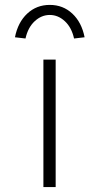

<svg xmlns="http://www.w3.org/2000/svg" viewBox="-20 -763 406 783"><path d="M157 0V-520H207V0ZM84 -606 41 -611Q53 -672 91 -707.5Q129 -743 183 -743Q237 -743 275 -707.5Q313 -672 325 -611L282 -606Q272 -651 244.5 -676.5Q217 -702 183 -702Q149 -702 121.5 -676.5Q94 -651 84 -606Z"/></svg>

Font: Lexend Mega ExtraLight
Style: Regular
Weight: 250
Version: Version 1.007